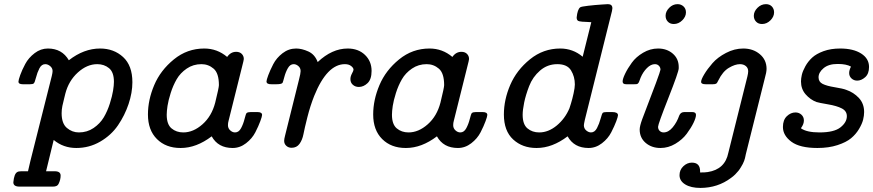

<svg xmlns="http://www.w3.org/2000/svg" viewBox="-20 -714 4248 934"><path d="M44.9 172.9Q48.8 130.9 64 123Q69.8 119.1 84 119.1H116.2L127.9 68.8L231.9 -344.2Q235.8 -360.4 235.8 -368.2Q235.8 -382.3 224.4 -392.1Q212.9 -401.9 200.2 -401.9Q182.1 -401.9 171.6 -381.3Q161.1 -360.8 155 -336.4Q148.9 -312 144 -308.1Q139.2 -304.2 126 -304.2H90.8Q69.8 -304.2 69.8 -316.9Q69.8 -324.7 78.4 -348.9Q86.9 -373 103 -403.1Q119.1 -433.1 148.7 -455.6Q178.2 -478 212.9 -478Q281.7 -478 314.9 -420.9Q388.2 -478 466.8 -478Q533.7 -478 578.9 -436.5Q624 -395 624 -314Q624 -263.2 605.5 -208Q586.9 -152.8 554 -104.5Q521 -56.2 467.5 -25.1Q414.1 5.9 351.1 5.9Q288.1 5.9 241.2 -33.2L204.1 119.1H246.1Q274.9 119.1 274.9 140.1Q274.9 160.2 265.1 180.2Q259.3 193.8 237.3 193.8Q236.8 193.8 235.8 193.8H75.2Q44.9 193.8 44.9 172.9ZM279.8 -163.1Q279.8 -113.3 305.4 -91.6Q331.1 -69.8 363.8 -69.8Q403.8 -69.8 435.3 -91.3Q466.8 -112.8 484.9 -143.3Q502.9 -173.8 514.4 -210.4Q525.9 -247.1 530 -272.9Q534.2 -298.8 534.2 -315.9Q534.2 -362.8 510.5 -382.3Q486.8 -401.9 453.1 -401.9Q403.3 -401.9 358.6 -361.3Q314 -320.8 297.9 -258.8Q297.9 -256.8 292.5 -236.8Q287.1 -216.8 283.4 -198.5Q279.8 -180.2 279.8 -163.1Z M699.7 -157.2Q699.7 -228 730.2 -300Q760.7 -372.1 825.7 -425Q890.6 -478 973.6 -478Q1036.6 -478 1085 -437Q1102.1 -461.9 1128.9 -461.9Q1146 -461.9 1156 -451.9Q1166 -441.9 1166 -426.8Q1166 -421.9 1157.7 -390.1L1091.8 -126Q1088.9 -116.2 1088.9 -105Q1088.9 -89.8 1099.9 -79.8Q1110.8 -69.8 1123.5 -69.8Q1141.6 -69.8 1152.6 -90.3Q1163.6 -110.8 1169.7 -135.5Q1175.8 -160.2 1179.7 -164.1Q1185.5 -168.9 1199.7 -168.9H1231.9Q1254.9 -168.9 1254.9 -154.8Q1254.9 -147.9 1246.3 -124.5Q1237.8 -101.1 1222.2 -70.6Q1206.5 -40 1176.8 -17.1Q1147 5.9 1111.8 5.9Q1041 5.9 1009.8 -50.8Q935.1 5.9 859.4 5.9Q858.9 5.9 857.9 5.9Q787.1 5.9 743.4 -37.6Q699.7 -81.1 699.7 -157.2ZM791 -155.8Q791 -108.9 814.5 -89.4Q837.9 -69.8 871.6 -69.8Q920.4 -69.8 965.1 -109.4Q1009.8 -148.9 1026.9 -214.8Q1044.9 -288.1 1044.9 -299.8Q1044.9 -357.9 1019.3 -379.9Q993.7 -401.9 960 -401.9Q919.9 -401.9 888.4 -380.4Q856.9 -358.9 839.4 -328.4Q821.8 -297.9 810.3 -261.5Q798.8 -225.1 794.9 -199Q791 -172.9 791 -155.8Z M1276.4 -317.9Q1276.4 -324.7 1284.9 -347.9Q1293.5 -371.1 1309.1 -401.6Q1324.7 -432.1 1354.5 -455.1Q1384.3 -478 1420.4 -478Q1448.2 -478 1480 -463.6Q1511.7 -449.2 1525.4 -412.1Q1595.2 -478 1671.4 -478Q1723.1 -478 1755.4 -447Q1787.6 -416 1787.6 -369.1Q1787.6 -328.1 1768.1 -309.6Q1748.5 -291 1725.6 -291Q1708.5 -291 1696.5 -301.5Q1684.6 -312 1684.6 -329.1Q1684.6 -342.3 1692.1 -356.2Q1699.7 -370.1 1699.7 -375Q1699.7 -383.8 1688.2 -392.8Q1676.8 -401.9 1657.7 -401.9Q1570.8 -401.9 1508.3 -247.1Q1489.3 -199.2 1475.3 -144Q1461.4 -88.9 1456.1 -61Q1450.7 -33.2 1437 -14.2Q1423.3 4.9 1398.4 4.9Q1383.3 4.9 1372.8 -4.6Q1362.3 -14.2 1362.3 -28.8Q1362.3 -37.6 1366.7 -54.2L1434.6 -327.1Q1442.4 -356.9 1442.4 -368.2Q1442.4 -383.3 1431.4 -392.6Q1420.4 -401.9 1408.7 -401.9Q1391.6 -401.9 1380.6 -382.8Q1369.6 -363.8 1363 -338.9Q1356.4 -314 1354.5 -311Q1349.6 -304.2 1324.7 -304.2H1300.3Q1276.4 -303.7 1276.4 -317.9Z M1795.4 -157.2Q1795.4 -228 1825.9 -300Q1856.4 -372.1 1921.4 -425Q1986.3 -478 2069.3 -478Q2132.3 -478 2180.7 -437Q2197.8 -461.9 2224.6 -461.9Q2241.7 -461.9 2251.7 -451.9Q2261.7 -441.9 2261.7 -426.8Q2261.7 -421.9 2253.4 -390.1L2187.5 -126Q2184.6 -116.2 2184.6 -105Q2184.6 -89.8 2195.6 -79.8Q2206.5 -69.8 2219.2 -69.8Q2237.3 -69.8 2248.3 -90.3Q2259.3 -110.8 2265.4 -135.5Q2271.5 -160.2 2275.4 -164.1Q2281.2 -168.9 2295.4 -168.9H2327.6Q2350.6 -168.9 2350.6 -154.8Q2350.6 -147.9 2342 -124.5Q2333.5 -101.1 2317.9 -70.6Q2302.2 -40 2272.5 -17.1Q2242.7 5.9 2207.5 5.9Q2136.7 5.9 2105.5 -50.8Q2030.8 5.9 1955.1 5.9Q1954.6 5.9 1953.6 5.9Q1882.8 5.9 1839.1 -37.6Q1795.4 -81.1 1795.4 -157.2ZM1886.7 -155.8Q1886.7 -108.9 1910.2 -89.4Q1933.6 -69.8 1967.3 -69.8Q2016.1 -69.8 2060.8 -109.4Q2105.5 -148.9 2122.6 -214.8Q2140.6 -288.1 2140.6 -299.8Q2140.6 -357.9 2115 -379.9Q2089.4 -401.9 2055.7 -401.9Q2015.6 -401.9 1984.1 -380.4Q1952.6 -358.9 1935.1 -328.4Q1917.5 -297.9 1906 -261.5Q1894.5 -225.1 1890.6 -199Q1886.7 -172.9 1886.7 -155.8Z M2431.2 -157.2Q2431.2 -229 2462.2 -301Q2493.2 -373 2558.1 -425.5Q2623 -478 2705.1 -478Q2767.1 -478 2814.5 -438L2856.4 -606Q2847.7 -606.9 2834 -607.4Q2820.3 -607.9 2813.2 -608.4Q2806.2 -608.9 2798.6 -610.4Q2791 -611.8 2788.1 -616.5Q2785.2 -621.1 2785.2 -628.9Q2789.1 -668 2802.2 -678.2Q2807.1 -682.1 2841.1 -686Q2875 -689.9 2906.2 -691.9L2937 -693.8Q2959 -693.8 2959 -673.8Q2959 -669.9 2957 -660.2L2825.2 -131.8Q2820.3 -109.9 2820.3 -105Q2820.3 -88.9 2831.8 -79.3Q2843.3 -69.8 2855 -69.8Q2873 -69.8 2884 -90.8Q2895 -111.8 2901.6 -136.5Q2908.2 -161.1 2912.1 -165Q2917 -168.9 2931.2 -168.9H2958Q2985.8 -168.9 2986.3 -153.8Q2986.3 -147 2977.8 -124Q2969.2 -101.1 2953.6 -70.6Q2938 -40 2908.2 -17.1Q2878.4 5.9 2843.3 5.9Q2772.5 5.9 2741.2 -50.8Q2666.5 5.9 2590.8 5.9Q2590.3 5.9 2589.4 5.9Q2521.5 5.9 2476.3 -35.6Q2431.2 -77.1 2431.2 -157.2ZM2522.5 -155.8Q2522.5 -108.9 2545.9 -89.4Q2569.3 -69.8 2603 -69.8Q2647.9 -69.8 2688.5 -103.5Q2729 -137.2 2750 -187Q2751 -189.9 2757.6 -210.9Q2764.2 -231.9 2770.3 -260Q2776.4 -288.1 2776.4 -303.2Q2776.4 -341.3 2757.8 -371.6Q2739.3 -401.9 2691.2 -401.9Q2643.1 -401.9 2607.2 -370.8Q2571.3 -339.8 2554.2 -295.4Q2537.1 -251 2529.8 -214.8Q2522.5 -178.7 2522.5 -155.8Z M3008.8 -317.9Q3008.8 -330.1 3021 -355.5Q3033.2 -380.9 3053.5 -408.9Q3073.7 -437 3108.4 -457.5Q3143.1 -478 3181.2 -478Q3224.1 -478 3252.9 -453.1Q3281.7 -428.2 3281.7 -388.2V-381.8Q3281.7 -364.7 3231.4 -237.3Q3181.2 -109.9 3181.2 -97.2Q3181.2 -85 3189 -77.4Q3196.8 -69.8 3208 -69.8Q3231.9 -69.8 3252.4 -94.5Q3272.9 -119.1 3284.2 -151.9Q3291 -168.9 3309.1 -168.9H3347.2Q3365.7 -168.9 3365.7 -155.3Q3365.7 -141.6 3353.8 -116.7Q3341.8 -91.8 3320.8 -63.5Q3299.8 -35.2 3265.4 -14.6Q3231 5.9 3192.9 5.9Q3149.9 5.9 3120.8 -19Q3091.8 -43.9 3091.8 -84Q3091.8 -100.1 3104 -133.8Q3192.9 -364.7 3192.9 -375Q3192.9 -386.2 3185.3 -394Q3177.7 -401.9 3166 -401.9Q3146 -401.9 3127 -382.8Q3107.9 -363.8 3096.2 -335.9Q3094.2 -331.1 3091.6 -323.5Q3088.9 -315.9 3087.9 -314Q3086.9 -312 3084 -308.6Q3081.1 -305.2 3076.9 -304.7Q3072.8 -304.2 3065.9 -304.2H3026.9Q3008.8 -303.7 3008.8 -317.9ZM3217.8 -637.2Q3217.8 -658.2 3235.4 -676Q3252.9 -693.8 3275.9 -693.8Q3293 -693.8 3304.9 -682.9Q3316.9 -671.9 3316.9 -653.8Q3316.9 -632.8 3298.8 -615Q3280.8 -597.2 3257.8 -597.2Q3239.7 -597.2 3228.8 -608.6Q3217.8 -620.1 3217.8 -637.2Z M3285.6 138.2Q3285.6 112.3 3304.2 94.7Q3322.8 77.1 3345.7 77.1Q3385.7 77.1 3385.7 119.1V125H3386.7Q3410.6 125 3422.9 123Q3506.8 109.9 3522.9 29.8L3615.7 -341.8Q3619.6 -357.9 3619.6 -367.2Q3619.6 -383.3 3608.2 -392.6Q3596.7 -401.9 3579.6 -401.9Q3555.7 -401.9 3525.6 -384Q3495.6 -366.2 3474.6 -323.2Q3468.8 -310.1 3463.9 -307.1Q3459 -304.2 3447.8 -304.2H3412.6Q3390.6 -304.2 3390.6 -315.9Q3390.6 -327.1 3405.8 -352.5Q3420.9 -377.9 3445.8 -406.5Q3470.7 -435.1 3511.7 -456.5Q3552.7 -478 3595.7 -478Q3643.6 -478 3676.3 -450.4Q3709 -422.9 3709 -378.9Q3709 -362.8 3699.7 -330.1L3607.9 37.1Q3607.9 38.1 3606.4 44.4Q3605 50.8 3604 55.4Q3603 60.1 3599.9 68.6Q3596.7 77.1 3593.3 83.5Q3589.8 89.8 3584.2 99.4Q3578.6 108.9 3572.3 116.9Q3565.9 125 3556.4 134.5Q3546.9 144 3535.6 151.9Q3471.7 199.7 3387.7 200.2Q3340.8 200.2 3313.2 183.1Q3285.6 166 3285.6 138.2ZM3647 -637.2Q3647 -658.2 3664.8 -676Q3682.6 -693.8 3706.1 -693.8Q3724.1 -693.8 3734.9 -682.4Q3745.6 -670.9 3745.6 -653.8Q3745.6 -632.8 3727.8 -615Q3710 -597.2 3687 -597.2Q3668.9 -597.2 3658 -608.6Q3647 -620.1 3647 -637.2Z M3788.6 -96.2Q3788.6 -130.4 3807.6 -148.7Q3826.7 -167 3849.6 -167Q3866.7 -167 3878.7 -156Q3890.6 -145 3890.6 -127.9Q3890.6 -109.9 3876.5 -90.8V-89.8Q3904.3 -69.8 3966.8 -69.8Q4037.6 -69.8 4068.6 -94.5Q4099.6 -119.1 4099.6 -148.9Q4099.6 -173.8 4075.2 -186.5Q4050.8 -199.2 4007.3 -206.5Q3963.9 -213.9 3951.7 -217.8Q3921.9 -229 3899.2 -254.9Q3876.5 -280.8 3876.5 -317.9Q3876.5 -332 3880.6 -350.1Q3884.8 -368.2 3897.7 -391.6Q3910.6 -415 3930.7 -433.6Q3950.7 -452.1 3986.1 -465.1Q4021.5 -478 4066.9 -478Q4130.9 -478 4169.2 -453.6Q4207.5 -429.2 4207.5 -388.2Q4207.5 -355 4188.7 -338.4Q4169.9 -321.8 4149.9 -321.8Q4133.8 -321.8 4122.3 -332.3Q4110.8 -342.8 4110.8 -358.9Q4110.8 -372.1 4119.6 -390.1Q4096.7 -402.8 4056.6 -402.8Q4055.2 -402.8 4053.7 -402.8Q4010.7 -402.8 3986.3 -382.3Q3961.9 -361.8 3961.9 -337.9Q3961.9 -315.9 3981.7 -305.9Q4001.5 -295.9 4041 -289.6Q4080.6 -283.2 4096.7 -276.9Q4132.8 -264.6 4158.2 -237.3Q4183.6 -210 4183.6 -168.9Q4183.6 -151.9 4178.7 -131.8Q4173.8 -111.8 4158.7 -86.4Q4143.6 -61 4120.1 -41.5Q4096.7 -22 4054.2 -8.1Q4011.7 5.9 3956.5 5.9Q3870.6 5.9 3829.6 -24.7Q3788.6 -55.2 3788.6 -96.2Z"/></svg>

Font: CMU Concrete
Style: BoldItalic
Weight: 700
Italic angle: -14.04°
Version: Version 0.7.0